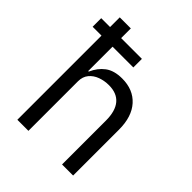

<svg xmlns="http://www.w3.org/2000/svg" viewBox="-207 -861 981 981"><g transform="rotate(45 284.0 -370.0)"><path d="M165 0H85V-608H21V-670H85V-740H165V-670H315V-608H165V-432H169Q188 -476 222.5 -502Q257 -528 315 -528Q395 -528 441.5 -476.5Q488 -425 488 -331V0H408V-317Q408 -386 378.5 -421Q349 -456 291 -456Q259 -456 230 -445.5Q201 -435 183 -413Q165 -391 165 -358Z"/></g></svg>

Font: IBM Plex Sans Var
Style: Regular
Weight: 400
Designer: Mike Abbink, Paul van der Laan, Pieter van Rosmalen
Foundry: Bold Monday
Version: Version 3.000